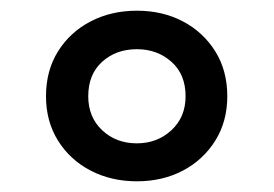

<svg xmlns="http://www.w3.org/2000/svg" viewBox="-20 -758 512 359"><path d="M236 -419Q188 -419 149.5 -439Q111 -459 88.5 -495Q66 -531 66 -578Q66 -626 88.5 -662Q111 -698 149.5 -718Q188 -738 236 -738Q284 -738 322 -718Q360 -698 382.5 -662Q405 -626 405 -578Q405 -531 382.5 -495Q360 -459 322 -439Q284 -419 236 -419ZM236 -490Q274 -490 300.5 -514.5Q327 -539 327 -578Q327 -619 300.5 -642.5Q274 -666 236 -666Q197 -666 171 -642.5Q145 -619 145 -578Q145 -539 171 -514.5Q197 -490 236 -490Z"/></svg>

Font: Mona Sans ExtraLight Medium
Style: Regular
Weight: 500
Version: Version 2.000